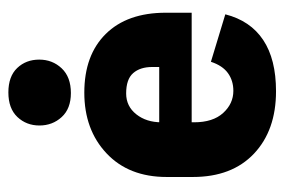

<svg xmlns="http://www.w3.org/2000/svg" viewBox="-132 -551 692 468"><g transform="rotate(-90 214.0 -317.0)"><path d="M16.6 -192.9Q16.6 -97.7 73.5 -43.9Q130.4 9.8 225.6 9.8Q303.7 9.8 350.6 -21.5Q397.5 -52.7 413.1 -113.8L297.4 -148.9Q288.1 -120.6 269.8 -107.4Q251.5 -94.2 226.6 -94.2Q195.3 -94.2 172.6 -119.1Q149.9 -144 149.9 -189.9V-269.5Q149.9 -306.2 169.4 -330.8Q189 -355.5 220.2 -355.5Q254.9 -355.5 269.8 -338.4Q284.7 -321.3 284.7 -292V-274.9H90.8V-195.8H417V-258.8Q417 -353 365.2 -405.3Q313.5 -457.5 222.2 -457.5Q131.8 -457.5 74.2 -403.3Q16.6 -349.1 16.6 -256.8ZM142.1 -566.9Q142.1 -535.2 162.6 -512.7Q183.1 -490.2 221.2 -490.2Q260.3 -490.2 281.5 -512.7Q302.7 -535.2 302.7 -567.4Q302.7 -599.6 282.2 -621.1Q261.7 -642.6 222.7 -642.6Q183.6 -642.6 162.8 -620.6Q142.1 -598.6 142.1 -566.9Z"/></g></svg>

Font: Roboto Flex Super Cond Bold
Style: Regular
Weight: 700
Width: 3
Designer: Berlow after Robertson
Foundry: Google
Version: Version 3.000